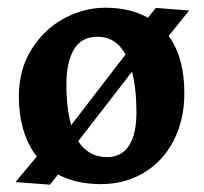

<svg xmlns="http://www.w3.org/2000/svg" viewBox="-20 -473 539 507"><path d="M425.3 -377.9Q466.8 -321.8 466.8 -227.5Q466.8 -156.2 438.5 -101.6Q410.2 -46.9 359.9 -16.8Q309.6 13.2 246.1 13.2Q181.2 13.2 133.3 -12.2L111.8 14.6L21 7.8L77.1 -59.6Q53.2 -90.3 41.5 -130.9Q29.8 -171.4 29.8 -217.8Q29.8 -289.1 63 -342.3Q96.2 -395.5 148.7 -424.1Q201.2 -452.6 257.3 -452.6Q323.7 -452.6 370.6 -426.3L391.6 -452.1L479.5 -445.3ZM155.3 -250Q155.3 -186.5 168 -142.6L311.5 -329.1Q285.6 -376 237.8 -376Q194.8 -376 175 -342Q155.3 -308.1 155.3 -250ZM340.3 -174.8Q340.3 -238.8 328.6 -283.7L186.5 -100.1Q213.9 -58.1 262.2 -58.1Q301.8 -58.1 321 -89.1Q340.3 -120.1 340.3 -174.8Z"/></svg>

Font: Neuton
Style: Bold
Weight: 700
Designer: Brian M Zick
Foundry: Brian M Zick
Version: Version 1.560